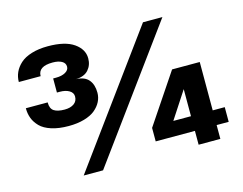

<svg xmlns="http://www.w3.org/2000/svg" viewBox="-101 -906 1351 1067"><g transform="rotate(-15 574.0 -373.0)"><path d="M353.5 -528.3Q403.3 -526.9 426.5 -499.3Q449.7 -471.7 449.7 -425.3Q449.7 -397.9 437.5 -373.8Q425.3 -349.6 401.6 -329.8Q377.9 -310.1 338.4 -298.6Q298.8 -287.1 248.5 -287.1Q191.4 -287.1 149.7 -300.5Q107.9 -314 85.4 -336.9Q63 -359.9 53 -386.2Q43 -412.6 43 -442.9V-444.3H168.5V-442.9Q168.5 -408.2 189 -394.8Q209.5 -381.3 250 -381.3Q283.7 -381.3 304 -395.8Q324.2 -410.2 324.2 -437Q324.2 -458.5 303.2 -471.2Q282.2 -483.9 249 -483.9H232.4V-564.9H249Q282.2 -564.9 303.2 -576.9Q324.2 -588.9 324.2 -608.4Q324.2 -629.4 304.4 -640.4Q284.7 -651.4 252 -651.4Q168.5 -651.4 168.5 -595.2H43Q43 -624.5 54.7 -650.4Q66.4 -676.3 90.3 -698.2Q114.3 -720.2 155.3 -732.9Q196.3 -745.6 249.5 -745.6Q348.6 -745.6 399.2 -710.2Q449.7 -674.8 449.7 -622.6Q449.7 -583.5 425.8 -556.6Q401.9 -529.8 353.5 -528.3ZM256.8 0 795.4 -737.3H907.2L368.2 0ZM918 0V-79.6H692.4V-157.2L883.8 -442.4H1043V-164.1H1112.3V-79.6H1043V0ZM918 -164.1V-319.8L816.4 -164.1Z"/></g></svg>

Font: Epilogue
Style: Bold
Weight: 700
Designer: Tyler Finck
Foundry: Etcetera Type Co
Version: Version 2.112